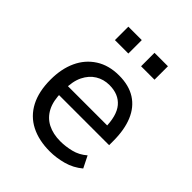

<svg xmlns="http://www.w3.org/2000/svg" viewBox="-201 -831 960 960"><g transform="rotate(45 279.5 -350.5)"><path d="M311 9Q233 9 176.5 -20Q120 -49 90 -106.5Q60 -164 60 -248Q60 -324 86.5 -381.5Q113 -439 164.5 -472Q216 -505 288 -505Q358 -505 405 -475Q452 -445 475.5 -388.5Q499 -332 499 -253V-223H126V-286H442L423 -265Q423 -354 388 -395.5Q353 -437 288 -437Q247 -437 214.5 -417Q182 -397 163 -358.5Q144 -320 144 -260V-245Q144 -182 164.5 -142.5Q185 -103 223 -83.5Q261 -64 313 -64Q349 -64 388 -73.5Q427 -83 459 -111L490 -49Q452 -17 404.5 -4Q357 9 311 9ZM333 -615V-710H428V-615ZM148 -615V-710H243V-615Z"/></g></svg>

Font: Nunito Sans 7pt SemiCondensed
Style: Regular
Weight: 400
Width: 4
Designer: Vernon Adams
Foundry: Vernon Adams
Version: Version 3.101;gftools[0.9.27]